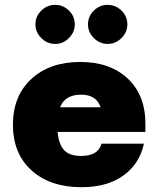

<svg xmlns="http://www.w3.org/2000/svg" viewBox="-20 -769 659 799"><path d="M210 -586.2Q176.2 -586.2 151.9 -610.6Q127.5 -635 127.5 -667.5Q127.5 -701.2 151.9 -725Q176.2 -748.8 210 -748.8Q242.5 -748.8 266.9 -725Q291.2 -701.2 291.2 -667.5Q291.2 -635 266.9 -610.6Q242.5 -586.2 210 -586.2ZM427.5 -586.2Q395 -586.2 370.6 -610.6Q346.2 -635 346.2 -667.5Q346.2 -701.2 370.6 -725Q395 -748.8 427.5 -748.8Q461.2 -748.8 485.6 -725Q510 -701.2 510 -667.5Q510 -635 485.6 -610.6Q461.2 -586.2 427.5 -586.2ZM313.8 -511.2Q438.8 -511.2 512.5 -441.2Q586.2 -371.2 585 -251.2V-220H220Q223.8 -170 246.2 -145Q268.8 -120 317.5 -120Q388.8 -120 402.5 -171.2H578.8Q561.2 -87.5 493.8 -38.8Q426.2 10 318.8 10Q188.8 10 111.2 -60Q33.8 -130 33.8 -250Q33.8 -370 110.6 -440.6Q187.5 -511.2 313.8 -511.2ZM317.5 -375Q250 -375 230 -322.5H398.8Q381.2 -375 317.5 -375Z"/></svg>

Font: Now Black
Style: Regular
Weight: 900
Designer: Alfredo Marco Pradil
Foundry: Alfredo Marco Pradil
Version: Version 1.002;PS 001.002;hotconv 1.0.88;makeotf.lib2.5.64775